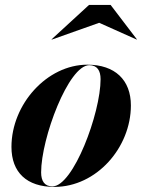

<svg xmlns="http://www.w3.org/2000/svg" viewBox="-20 -724 563 754"><path d="M369.5 -634.5 517 -568.5 517.5 -569.5 414.5 -704.5H329.5L182.5 -569.5L183.5 -568.5ZM193.5 10C359.5 10 494 -145 494 -310C494 -410 431.5 -470 323 -470C164.5 -470 25 -314.5 25 -147C25 -47 85 10 193.5 10ZM186 8C155 8 141.5 -13 141.5 -47C141.5 -181 249 -468 330.5 -468C361.5 -468 375 -447 375 -413C375 -279 267.5 8 186 8Z"/></svg>

Font: Bodoni* 96pt
Style: Bold Italic
Weight: 700
Italic angle: -13°
Version: Version 2.3